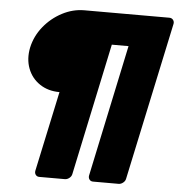

<svg xmlns="http://www.w3.org/2000/svg" viewBox="-55 -752 841 904"><g transform="rotate(5 365.5 -300.0)"><path d="M68 -503Q80 -558 116 -602.5Q152 -647 202.5 -673.5Q253 -700 307 -700H709Q720 -700 726.5 -692Q733 -684 731 -673L572 73Q570 84 560 92Q550 100 539 100H418Q407 100 401 92Q395 84 397 73L529 -550H450L318 73Q316 84 306 92Q296 100 285 100H164Q153 100 147 92Q141 84 143 73L224 -306Q170 -306 130.5 -332.5Q91 -359 74 -404Q57 -449 68 -503Z"/></g></svg>

Font: Rubik Light Black
Style: Italic
Weight: 900
Italic angle: -12°
Version: Version 2.104